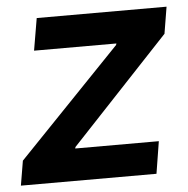

<svg xmlns="http://www.w3.org/2000/svg" viewBox="-49 -590 619 633"><g transform="rotate(-5 260.0 -273.0)"><path d="M-4.9 0 8.8 -81.5 348.1 -434.6 349.6 -439.5H77.1L95.2 -545.9H524.9L510.3 -457.5L185.5 -111.3L184.1 -106.4H460.9L443.8 0Z"/></g></svg>

Font: Inter Tight SemiBold
Style: Italic
Weight: 600
Italic angle: -9.39999°
Designer: Rasmus Andersson
Foundry: rsms
Version: Version 3.004